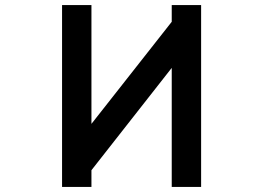

<svg xmlns="http://www.w3.org/2000/svg" viewBox="-20 -696 1040 758"><path d="M774 42H658V-428L341 -24V42H225V-676H341V-207L658 -610V-676H774Z"/></svg>

Font: NanumGothicCoding
Style: Bold
Weight: 700
Monospace: yes
Designer: Kwon Bruce; Nicolas Noh; Sung-woo Choi; Go-un Cha; Soo-hyun Park;
Foundry: NHN Corporation
Version: Version 2.000;PS 1;hotconv 1.0.49;makeotf.lib2.0.14853